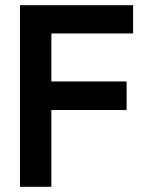

<svg xmlns="http://www.w3.org/2000/svg" viewBox="-20 -720 551 740"><path d="M57 0V-700H493V-591H178V-406H468V-296H178V0Z"/></svg>

Font: Space Grotesk Frontify SemiBold
Style: Regular
Weight: 600
Designer: Florian Karsten
Version: Version 2.000